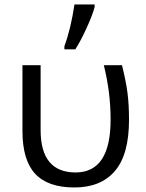

<svg xmlns="http://www.w3.org/2000/svg" viewBox="-20 -826 649 856"><path d="M161.1 -246.1Q161.1 -57.1 317.4 -57.1Q473.6 -57.6 473.1 -293.9Q473.1 -414.1 442.9 -535.2H523.9Q541.5 -464.8 548.3 -412.6Q555.2 -360.4 555.2 -292Q555.2 -136.7 492.2 -63.5Q429.7 9.8 311.5 9.8Q193.4 9.8 136.7 -51.3Q80.1 -112.3 80.1 -242.2V-535.2H161.1ZM401.9 -806.2V-794.9Q392.6 -758.8 366.2 -701.2Q339.8 -643.6 315.9 -606H267.1V-620.1Q295.9 -697.8 312 -806.2Z"/></svg>

Font: OpenSans
Style: Regular
Weight: 400
Foundry: Ascender Corporation
Version: Version 1.10